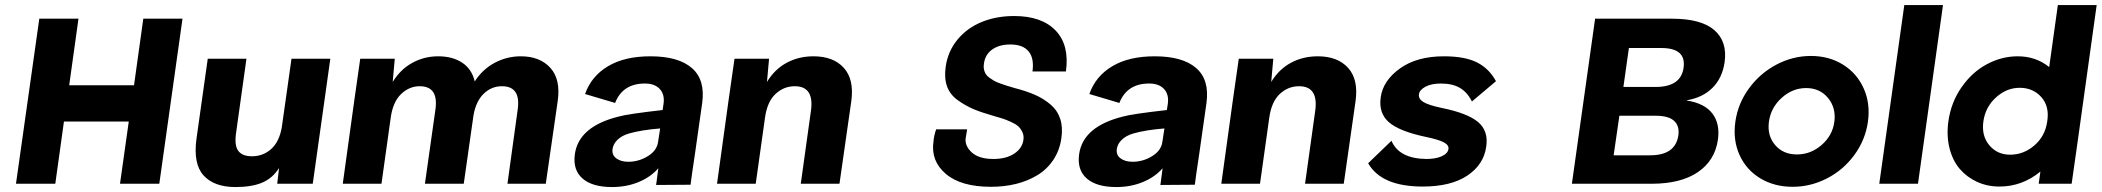

<svg xmlns="http://www.w3.org/2000/svg" viewBox="-20 -735 8407 768"><path d="M710 -660.2 617.2 0H460L495.1 -249H235.8L201.2 0H43.9L137.2 -660.2H293.9L256.8 -394H516.1L553.2 -660.2Z M921.9 13.2Q836.4 13.2 794.2 -33.4Q752 -80.1 766.1 -181.2L811 -500H965.8L924.8 -207Q916.5 -153.8 932.9 -131.8Q949.2 -109.9 987.8 -109.9Q1032.2 -109.9 1064.5 -138.7Q1096.7 -167.5 1106.9 -224.1L1146 -500H1301.3L1231 0H1088.9L1096.2 -63Q1070.8 -22.5 1029.1 -4.6Q987.3 13.2 921.9 13.2Z M2063 -509.8Q2139.6 -509.8 2181.4 -463.6Q2223.1 -417.5 2210.9 -331.1L2163.1 0H2009.8L2050.8 -296.9Q2064 -390.1 1987.8 -390.1Q1945.8 -390.1 1914.8 -360.1Q1883.8 -330.1 1874 -273.9L1835 0H1679.7L1721.7 -296.9Q1734.9 -390.1 1658.7 -390.1Q1617.2 -390.1 1584.5 -358.9Q1551.8 -327.6 1543 -265.1L1505.9 0H1351.1L1397 -332L1420.9 -500H1559.1L1550.8 -407.2Q1581.5 -457.5 1629.2 -483.6Q1676.8 -509.8 1732.9 -509.8Q1790 -509.8 1828.6 -484.4Q1867.2 -459 1878.9 -409.2Q1910.2 -458 1959 -483.9Q2007.8 -509.8 2063 -509.8Z M2581.5 -509.8Q2693.8 -509.8 2747.8 -462.6Q2801.8 -415.5 2788.6 -321.8L2761.2 -128.9Q2744.1 -14.6 2742.2 3.9L2604.5 4.9L2613.3 -62Q2583 -26.9 2534.4 -6.8Q2485.8 13.2 2428.2 13.2Q2349.1 13.2 2310.1 -21Q2271 -55.2 2279.3 -117.2Q2293.9 -229 2455.6 -269Q2489.3 -278.8 2630.4 -294.9L2634.3 -320.8Q2639.2 -357.4 2618.9 -379.2Q2598.6 -400.9 2559.6 -400.9Q2470.7 -400.9 2440.4 -323.2L2320.3 -358.9Q2345.2 -430.2 2411.9 -470Q2478.5 -509.8 2581.5 -509.8ZM2430.2 -139.2Q2426.8 -115.2 2445.1 -101.6Q2463.4 -87.9 2493.2 -87.9Q2534.7 -87.9 2571 -110.1Q2607.4 -132.3 2612.3 -167L2620.6 -221.2Q2546.4 -215.3 2496.6 -201.2Q2467.8 -192.9 2450.4 -176.3Q2433.1 -159.7 2430.2 -139.2Z M3233.9 -509.8Q3313.5 -509.8 3355.2 -463.6Q3397 -417.5 3385.3 -331.1L3337.9 0H3183.1L3223.1 -287.1Q3239.3 -390.1 3159.2 -390.1Q3115.2 -390.1 3082 -359.1Q3048.8 -328.1 3040 -264.2L3002.9 0H2848.1L2894 -332L2918 -500H3056.2L3047.9 -407.2Q3078.6 -458 3126.7 -483.9Q3174.8 -509.8 3233.9 -509.8Z M3943.8 12.2Q3823.7 12.2 3763.2 -39.6Q3702.6 -91.3 3713.9 -168.9Q3715.8 -192.4 3724.6 -217.8H3848.6Q3847.7 -213.4 3845.7 -200.2Q3843.8 -187 3842.8 -183.1Q3838.4 -151.4 3867.2 -125.2Q3896 -99.1 3953.6 -99.1Q4004.9 -99.1 4037.1 -120.6Q4069.3 -142.1 4073.7 -175.8Q4076.2 -192.9 4069.3 -207Q4062.5 -221.2 4052.7 -230Q4043 -238.8 4023.4 -247.6Q4003.9 -256.3 3991.2 -260.5Q3978.5 -264.6 3955.6 -271Q3905.8 -285.2 3874.5 -298.3Q3843.3 -311.5 3811.8 -333.7Q3780.3 -356 3768.3 -389.2Q3756.3 -422.4 3762.7 -467.8Q3771.5 -529.8 3809.8 -576.4Q3848.1 -623 3906.7 -647Q3965.3 -670.9 4036.6 -670.9Q4147 -670.9 4202.6 -612.8Q4258.3 -554.7 4243.7 -449.2H4109.9Q4117.2 -501.5 4094.5 -529.3Q4071.8 -557.1 4021.5 -557.1Q3976.6 -557.1 3948.2 -536.6Q3919.9 -516.1 3915.5 -479Q3913.6 -466.8 3916 -456.5Q3918.5 -446.3 3923.1 -438.7Q3927.7 -431.2 3938 -423.8Q3948.2 -416.5 3956.8 -411.6Q3965.3 -406.7 3981.7 -400.9Q3998 -395 4008.5 -391.8Q4019 -388.7 4038.6 -382.8Q4085.9 -370.6 4119.9 -355.7Q4153.8 -340.8 4181.4 -317.6Q4209 -294.4 4220.5 -260.7Q4231.9 -227.1 4225.6 -183.1Q4218.8 -133.8 4193.6 -95.9Q4168.5 -58.1 4130.1 -34.7Q4091.8 -11.2 4044.7 0.5Q3997.6 12.2 3943.8 12.2Z M4598.6 -509.8Q4710.9 -509.8 4764.9 -462.6Q4818.8 -415.5 4805.7 -321.8L4778.3 -128.9Q4761.2 -14.6 4759.3 3.9L4621.6 4.9L4630.4 -62Q4600.1 -26.9 4551.5 -6.8Q4502.9 13.2 4445.3 13.2Q4366.2 13.2 4327.1 -21Q4288.1 -55.2 4296.4 -117.2Q4311 -229 4472.7 -269Q4506.3 -278.8 4647.5 -294.9L4651.4 -320.8Q4656.2 -357.4 4636 -379.2Q4615.7 -400.9 4576.7 -400.9Q4487.8 -400.9 4457.5 -323.2L4337.4 -358.9Q4362.3 -430.2 4429 -470Q4495.6 -509.8 4598.6 -509.8ZM4447.3 -139.2Q4443.8 -115.2 4462.2 -101.6Q4480.5 -87.9 4510.3 -87.9Q4551.8 -87.9 4588.1 -110.1Q4624.5 -132.3 4629.4 -167L4637.7 -221.2Q4563.5 -215.3 4513.7 -201.2Q4484.9 -192.9 4467.5 -176.3Q4450.2 -159.7 4447.3 -139.2Z M5251 -509.8Q5330.6 -509.8 5372.3 -463.6Q5414.1 -417.5 5402.3 -331.1L5355 0H5200.2L5240.2 -287.1Q5256.3 -390.1 5176.3 -390.1Q5132.3 -390.1 5099.1 -359.1Q5065.9 -328.1 5057.1 -264.2L5020 0H4865.2L4911.1 -332L4935.1 -500H5073.2L5064.9 -407.2Q5095.7 -458 5143.8 -483.9Q5191.9 -509.8 5251 -509.8Z M5670.9 11.2Q5505.9 11.2 5452.6 -82L5545.9 -171.9Q5576.2 -100.6 5685.1 -99.1Q5722.7 -99.1 5746.8 -109.9Q5771 -120.6 5773.9 -139.2Q5775.9 -154.8 5754.9 -165.8Q5733.9 -176.8 5685.1 -187Q5577.6 -209.5 5535.6 -246.1Q5493.7 -282.7 5502.9 -346.2Q5512.2 -412.6 5579.8 -461.2Q5647.5 -509.8 5755.9 -509.8Q5839.4 -509.8 5887.9 -485.4Q5936.5 -460.9 5963.9 -410.2L5867.7 -329.1Q5849.6 -365.7 5819.8 -383.3Q5790 -400.9 5743.7 -400.9Q5705.6 -400.9 5681.9 -388.2Q5658.2 -375.5 5655.8 -357.9Q5653.3 -339.4 5673.6 -326.9Q5693.8 -314.5 5747.1 -303.2Q5850.6 -282.2 5892.6 -246.6Q5934.6 -210.9 5924.8 -147.9Q5915 -76.7 5849.4 -32.7Q5783.7 11.2 5670.9 11.2Z M6267.6 0 6360.4 -660.2H6667.5Q6785.2 -660.2 6837.6 -614.3Q6890.1 -568.4 6878.4 -485.8Q6869.1 -422.9 6830.1 -383.8Q6791 -344.7 6727.5 -334L6726.6 -333Q6798.8 -321.8 6829.8 -280.5Q6860.8 -239.3 6851.6 -175.8Q6839.8 -93.3 6771.7 -46.6Q6703.6 0 6586.4 0ZM6434.6 -113.8H6580.6Q6681.2 -113.8 6693.4 -192.9Q6698.7 -231.4 6676.3 -251.7Q6653.8 -272 6603.5 -272H6457.5ZM6473.6 -387.2H6602.5Q6704.1 -387.2 6714.4 -464.8Q6719.7 -503.9 6697.5 -523.4Q6675.3 -543 6624.5 -543H6495.6Z M6921.4 -248Q6931.6 -320.8 6975.8 -381.3Q7020 -441.9 7085.7 -476.6Q7151.4 -511.2 7223.6 -511.2Q7295.9 -511.2 7351.8 -476.6Q7407.7 -441.9 7434.8 -381.3Q7461.9 -320.8 7451.7 -248Q7441.4 -175.3 7397.5 -115.2Q7353.5 -55.2 7288.1 -21.5Q7222.7 12.2 7150.4 12.2Q7077.6 12.2 7021.5 -21.5Q6965.3 -55.2 6938.2 -115Q6911.1 -174.8 6921.4 -248ZM7167.5 -117.2Q7222.7 -117.2 7266.4 -155Q7310.1 -192.9 7317.4 -248Q7324.7 -303.7 7292 -343.3Q7259.3 -382.8 7204.6 -382.8Q7149.9 -382.8 7106.4 -343.3Q7063 -303.7 7055.7 -248Q7048.3 -192.4 7080.6 -154.8Q7112.8 -117.2 7167.5 -117.2Z M7597.2 -714.8H7752L7651.9 0H7497.1Z M8366.7 -714.8 8290.5 -168 8266.6 0H8134.8L8141.6 -48.8Q8068.8 11.2 7977.5 11.2Q7929.2 11.2 7888.2 -7.6Q7847.2 -26.4 7818.8 -59.6Q7790.5 -92.8 7778.1 -142.1Q7765.6 -191.4 7773.4 -249Q7784.2 -326.2 7826.7 -386.7Q7869.1 -447.3 7928.2 -478.5Q7987.3 -509.8 8050.8 -509.8Q8123.5 -509.8 8176.8 -466.8L8211.4 -714.8ZM8020.5 -116.2Q8074.2 -116.2 8117.2 -153.1Q8160.2 -189.9 8168.5 -247.1L8169.4 -252.9Q8177.7 -310.5 8144.8 -347.2Q8111.8 -383.8 8058.6 -383.8Q8006.8 -383.8 7964.4 -345.7Q7921.9 -307.6 7913.6 -250Q7905.3 -192.4 7937 -154.3Q7968.8 -116.2 8020.5 -116.2Z"/></svg>

Font: Human Sans Bold
Style: Italic
Weight: 700
Italic angle: -8°
Designer: Tim Radville
Foundry: Continuum
Version: Version 1.000;FEAKit 1.0